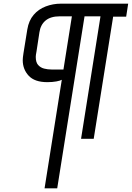

<svg xmlns="http://www.w3.org/2000/svg" viewBox="-20 -757 719 1047"><path d="M223 270 317 -322Q309 -317 287.5 -313Q266 -309 238 -309Q169 -309 136.5 -344Q104 -379 104 -429Q104 -437 105 -445Q106 -453 108 -467L129 -597Q137 -645 163.5 -676Q190 -707 229.5 -722Q269 -737 312 -737H679L668 -666H597L491 0H422L528 -668H441L292 270ZM260 -378H326L372 -668H306Q256 -668 228.5 -645Q201 -622 195 -581L179 -476Q177 -466 176 -459Q175 -452 175 -447Q175 -417 188 -402.5Q201 -388 220.5 -383Q240 -378 260 -378Z"/></svg>

Font: Exo Thin Medium
Style: Italic
Weight: 500
Italic angle: -9°
Version: Version 2.000